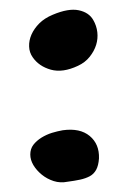

<svg xmlns="http://www.w3.org/2000/svg" viewBox="-20 -374 263 393"><path d="M108.4 -107.4Q143.6 -112.3 163.6 -95.7Q183.6 -79.1 182.6 -49.8Q181.6 -35.2 176.8 -26.4Q171.9 -17.6 163.6 -13.2Q155.3 -8.8 144 -6.3Q132.8 -3.9 118.2 -2Q103.5 1 89.8 -3.4Q76.2 -7.8 65.4 -16.6Q54.7 -25.4 48.3 -36.1Q42 -46.9 42 -57.6Q42 -69.3 48.3 -77.6Q54.7 -85.9 64.9 -92.3Q75.2 -98.6 86.4 -102.1Q97.7 -105.5 108.4 -107.4ZM170.9 -333Q177.7 -321.3 179.2 -308.1Q180.7 -294.9 176.8 -282.2Q172.9 -269.5 163.6 -257.8Q154.3 -246.1 139.6 -239.3Q108.4 -224.6 84 -231.4Q59.6 -238.3 46.9 -256.8Q40 -266.6 39.6 -278.8Q39.1 -291 44.4 -303.2Q49.8 -315.4 60.5 -326.2Q71.3 -336.9 87.9 -343.8Q120.1 -357.4 141.1 -353Q162.1 -348.6 170.9 -333Z"/></svg>

Font: Irish Grover
Style: Regular
Weight: 400
Designer: Squid
Foundry: Font Diner, Inc DBA Sideshow
Version: Version 1.001